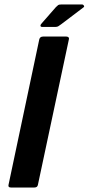

<svg xmlns="http://www.w3.org/2000/svg" viewBox="-20 -836 395 856"><path d="M149 -12Q147 0 133 0H29Q15 0 18 -12L155 -660Q158 -673 172 -673H276Q282 -673 285.5 -669.5Q289 -666 287 -660ZM228 -716H168Q161 -716 160.5 -721Q160 -726 166 -732L229 -804Q236 -811 239.5 -813.5Q243 -816 253 -816H346Q351 -816 354 -811Q357 -806 352 -803L253 -728Q245 -722 240 -719Q235 -716 228 -716Z"/></svg>

Font: Glory Thin
Style: Bold Italic
Weight: 700
Italic angle: -12°
Version: Version 1.011